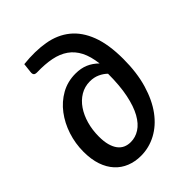

<svg xmlns="http://www.w3.org/2000/svg" viewBox="-210 -835 950 950"><g transform="rotate(-45 265.5 -359.5)"><path d="M126 -722.5Q209.5 -731.5 277 -719.8Q344.5 -708 392 -669.5Q439.5 -631 465.2 -563.5Q491 -496 491 -394Q491 -298.5 469 -224Q447 -149.5 409.2 -98.2Q371.5 -47 321 -20Q270.5 7 213.5 7Q173 7 138.5 -6.8Q104 -20.5 79 -47.8Q54 -75 40.2 -115.2Q26.5 -155.5 26.5 -209Q26.5 -266.5 44.2 -320.8Q62 -375 94 -417.2Q126 -459.5 171.2 -485Q216.5 -510.5 272 -510.5Q310 -510.5 339 -498Q368 -485.5 392 -461.5Q385.5 -516.5 366.8 -553Q348 -589.5 317 -611.2Q286 -633 242.2 -641.8Q198.5 -650.5 142 -649Q128 -649 123.5 -655Q119 -661 120.5 -673.5ZM226.5 -77Q259 -77 288 -95.5Q317 -114 338.8 -153Q360.5 -192 373 -252.2Q385.5 -312.5 385.5 -396Q369.5 -412 346.5 -422.5Q323.5 -433 295.5 -433Q258.5 -433 228.5 -415Q198.5 -397 177.5 -366.2Q156.5 -335.5 145 -294.8Q133.5 -254 133.5 -208.5Q133.5 -174 140.2 -149.2Q147 -124.5 159.2 -108.2Q171.5 -92 188.5 -84.5Q205.5 -77 226.5 -77Z"/></g></svg>

Font: Lato Semibold
Style: Italic
Weight: 600
Italic angle: -7°
Designer: Lukasz Dziedzic
Foundry: tyPoland Lukasz Dziedzic
Version: Version 2.006; 2014-01-15